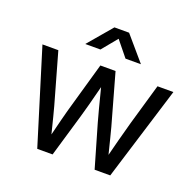

<svg xmlns="http://www.w3.org/2000/svg" viewBox="-128 -870 1023 1004"><g transform="rotate(20 383.5 -367.5)"><path d="M180.2 0 19 -522.5H107.4L172.4 -293Q187.5 -241.7 201.7 -185.5Q215.8 -129.4 230.5 -70.8H217.8Q231.9 -128.4 246.3 -184.8Q260.7 -241.2 275.9 -293L341.3 -522.5H425.8L490.2 -293Q505.4 -241.2 519.3 -185.1Q533.2 -128.9 547.9 -70.8H534.2Q548.8 -128.4 563.5 -184.8Q578.1 -241.2 592.8 -293L659.2 -522.5H747.6L586.4 0H499.5L430.7 -237.3Q420.9 -272.9 411.1 -309.8Q401.4 -346.7 392.1 -384Q382.8 -421.4 373 -458H394Q384.3 -421.4 374.8 -384Q365.2 -346.7 355.5 -309.6Q345.7 -272.5 335.4 -237.3L265.6 0ZM313 -601.1H229.5V-602.1L342.3 -734.9H423.8L537.6 -602.1V-601.1H452.6L383.3 -686.5Z"/></g></svg>

Font: Inter 28pt
Style: Regular
Weight: 400
Designer: Rasmus Andersson
Foundry: rsms
Version: Version 4.001;git-66647c0bb